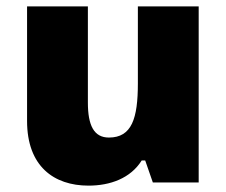

<svg xmlns="http://www.w3.org/2000/svg" viewBox="-20 -573 710 603"><path d="M604 -553H413V-311C413 -201 394 -141 322 -141C275 -141 256 -179 256 -251V-553H65V-193C65 -51 149 10 258 10C326 10 390 -13 425 -69H436L460 0H604Z"/></svg>

Font: Noto Sans Sinhala UI Black
Style: Regular
Weight: 900
Designer: Jelle Bosma - Monotype Design Team
Foundry: Monotype Imaging Inc.
Version: Version 2.006